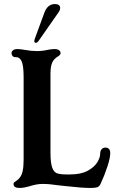

<svg xmlns="http://www.w3.org/2000/svg" viewBox="-20 -921 599 951"><path d="M47 -10Q47 -15 50.5 -18Q54 -21 62.5 -26.5Q71 -32 77 -40Q88 -53 92.5 -75Q97 -97 97 -130V-538Q97 -596 87 -618Q77 -639 57 -638H55Q47 -638 42 -644Q37 -650 37 -658Q37 -666 44.5 -672Q52 -678 67 -678Q78 -678 102 -674Q134 -668 162 -668Q190 -668 216 -674Q236 -678 250 -678Q264 -678 272 -672.5Q280 -667 280 -658Q280 -653 276.5 -649Q273 -645 265 -640Q257 -635 250 -628Q230 -608 230 -558V-167Q230 -116 238 -92.5Q246 -69 261.5 -63Q277 -57 310 -57H327Q381 -57 414 -75Q447 -93 461.5 -116.5Q476 -140 476 -158Q476 -174 483.5 -182Q491 -190 502 -190Q526 -190 526 -162Q526 -139 512 -96Q498 -53 478 -10Q472 3 461.5 6.5Q451 10 428 10Q385 10 298 0L270 -3Q225 -10 192 -10Q175 -10 159.5 -7Q144 -4 131 0Q99 10 77 10Q47 10 47 -10ZM150 -718Q150 -720 152 -728L199 -856Q215 -901 252 -901Q264 -901 271 -896Q278 -891 278 -882Q278 -871 270 -860L173 -721Q168 -714 164.5 -711.5Q161 -709 156 -709Q150 -709 150 -718Z"/></svg>

Font: Raigarh Medium
Style: Regular
Weight: 500
Designer: jaikishan Patel
Foundry: MagicType
Version: Version 1.000